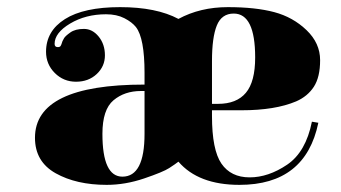

<svg xmlns="http://www.w3.org/2000/svg" viewBox="-20 -508 956 538"><path d="M480 -455Q541 -488 618.5 -488Q696 -488 748.5 -474Q801 -460 839 -423.5Q877 -387 877 -339.5Q877 -292 859.5 -265Q842 -238 810 -224Q751 -199 657 -199H574V-183Q574 -88 600.5 -49.5Q627 -11 679.5 -11Q732 -11 784.5 -46.5Q837 -82 854 -167L872 -164Q836 10 651 10Q536 10 480 -55Q471 -48 454 -37Q437 -26 384 -8Q331 10 279 10Q194 10 136 -22.5Q78 -55 78 -122Q78 -271 385 -271V-304Q385 -401 361 -432Q350 -446 328.5 -457Q307 -468 277 -468Q220 -468 176.5 -442Q133 -416 133 -385Q133 -376 142 -376Q148 -376 150 -379.5Q152 -383 153 -386.5Q154 -390 155 -392.5Q156 -395 159.5 -401Q163 -407 177 -417Q191 -427 215 -427Q239 -427 256.5 -405.5Q274 -384 274 -353Q274 -322 251 -300.5Q228 -279 193 -279Q158 -279 133.5 -303.5Q109 -328 109 -363Q109 -421 162 -454.5Q215 -488 316.5 -488Q418 -488 480 -455ZM574 -337V-217H591Q643 -217 669 -248Q695 -279 695 -347Q695 -470 635 -470Q601 -470 587.5 -436.5Q574 -403 574 -337ZM267 -133Q267 -13 323 -13Q385 -13 385 -133V-253Q380 -253 375 -253Q329 -253 298 -227Q267 -201 267 -133Z"/></svg>

Font: Elsie Black
Style: Regular
Weight: 900
Designer: Alejandro Inler
Foundry: Alejandro Inler
Version: 1.002